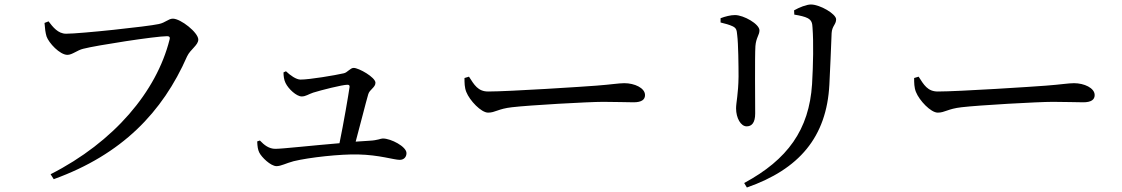

<svg xmlns="http://www.w3.org/2000/svg" viewBox="-20 -775 4990 854"><path d="M274 -625C238 -625 215 -655 196 -680L178 -673C180 -646 182 -630 187 -613C197 -584 246 -531 280 -531C301 -531 324 -552 350 -558C407 -573 672 -614 723 -614C732 -614 738 -611 734 -598C676 -368 488 -144 205 0L219 22C523 -88 703 -276 812 -524C827 -556 862 -574 862 -599C862 -630 784 -692 749 -692C729 -692 716 -674 686 -668C637 -657 337 -625 274 -625Z M1124 -146C1125 -122 1127 -110 1133 -97C1143 -76 1184 -36 1210 -36C1230 -36 1252 -49 1286 -58C1356 -75 1494 -90 1573 -88C1667 -86 1732 -64 1758 -64C1776 -64 1788 -76 1788 -94C1788 -123 1719 -159 1683 -159C1672 -159 1662 -151 1623 -149L1562 -145C1582 -218 1607 -319 1618 -356C1624 -377 1650 -386 1650 -407C1650 -431 1576 -473 1553 -473C1538 -473 1525 -452 1509 -449C1470 -440 1357 -421 1317 -421C1297 -421 1271 -440 1252 -458L1241 -453C1241 -438 1243 -420 1250 -406C1263 -379 1299 -346 1322 -346C1340 -346 1352 -356 1373 -363C1408 -374 1503 -398 1525 -398C1532 -398 1535 -396 1535 -389C1530 -353 1508 -225 1490 -138C1370 -128 1235 -113 1205 -113C1176 -113 1155 -130 1136 -150Z M2066 -434 2046 -428C2046 -407 2046 -386 2054 -366C2069 -328 2120 -274 2151 -274C2183 -274 2195 -291 2257 -298C2332 -307 2597 -322 2663 -322C2727 -322 2762 -320 2798 -320C2834 -320 2849 -332 2849 -352C2849 -384 2802 -405 2757 -405C2732 -405 2699 -399 2632 -394C2582 -390 2245 -368 2151 -368C2106 -368 2089 -398 2066 -434Z M3302 59C3534 -22 3657 -165 3669 -399C3672 -460 3677 -569 3679 -628C3681 -660 3699 -666 3699 -689C3699 -713 3627 -755 3587 -755C3567 -755 3535 -742 3512 -729L3513 -710C3538 -706 3560 -701 3573 -694C3591 -684 3593 -671 3594 -652C3599 -587 3597 -487 3592 -401C3579 -198 3483 -65 3290 39ZM3185 -675C3206 -670 3224 -665 3239 -658C3255 -650 3257 -642 3259 -619C3264 -581 3265 -481 3265 -434C3264 -356 3254 -319 3254 -293C3254 -250 3275 -213 3301 -213C3323 -213 3339 -228 3339 -270C3339 -319 3337 -526 3340 -570C3343 -608 3358 -619 3358 -640C3358 -668 3288 -708 3249 -708C3230 -708 3206 -702 3185 -694Z M4066 -434 4046 -428C4046 -407 4046 -386 4054 -366C4069 -328 4120 -274 4151 -274C4183 -274 4195 -291 4257 -298C4332 -307 4597 -322 4663 -322C4727 -322 4762 -320 4798 -320C4834 -320 4849 -332 4849 -352C4849 -384 4802 -405 4757 -405C4732 -405 4699 -399 4632 -394C4582 -390 4245 -368 4151 -368C4106 -368 4089 -398 4066 -434Z"/></svg>

Font: Noto Serif KR Medium
Style: Regular
Weight: 500
Designer: Ryoko NISHIZUKA 西塚涼子 (kana & ideographs); Frank Grießhammer (Latin, Greek & Cyrillic); Wenlong ZHANG 张文龙 (bopomofo); San
Foundry: Adobe
Version: Version 2.001;hotconv 1.1.0;makeotfexe 2.6.0